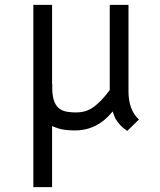

<svg xmlns="http://www.w3.org/2000/svg" viewBox="-20 -526 659 789"><path d="M194 -506V-180H195Q192 -114 216 -87Q228 -74 246 -69Q264 -64 293 -64Q336 -64 367 -88Q398 -111 431 -156V-506H508V-151Q508 -74 551 -35L503 12Q473 -7 454 -39Q447 -55 443 -68Q380 10 288 10Q249 10 224 3Q210 -1 194 -8V243H117V-506Z"/></svg>

Font: Bellota Text
Style: Bold
Weight: 700
Designer: Kemie Guaida
Foundry: Kemie Guaida
Version: Version 4.001